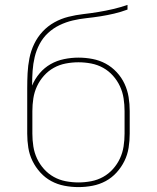

<svg xmlns="http://www.w3.org/2000/svg" viewBox="-20 -755 640 783"><path d="M300 8Q271 8 242.5 2.5Q214 -3 189 -16.5Q164 -30 144.5 -51.5Q125 -73 112.5 -98.5Q100 -124 95.5 -152.5Q91 -181 91 -210V-302Q91 -325 91 -348.5Q91 -372 91 -395Q91 -426 92.5 -456.5Q94 -487 100 -517.5Q106 -548 119.5 -576Q133 -604 154 -626.5Q175 -649 202 -664Q229 -679 259 -686.5Q289 -694 319.5 -697.5Q350 -701 380.5 -706Q411 -711 441 -718Q471 -725 500 -735V-716Q473 -706 445.5 -699.5Q418 -693 389.5 -688.5Q361 -684 332.5 -681Q304 -678 276.5 -671.5Q249 -665 223 -652.5Q197 -640 176 -620.5Q155 -601 141.5 -575.5Q128 -550 121.5 -522.5Q115 -495 113 -466.5Q111 -438 111 -409Q111 -408 111 -407.5Q111 -407 111 -406Q122 -433 141.5 -456Q161 -479 186.5 -493.5Q212 -508 241.5 -514Q271 -520 300 -520Q329 -520 357.5 -514.5Q386 -509 411 -495.5Q436 -482 456 -460.5Q476 -439 488 -413Q500 -387 504.5 -359Q509 -331 509 -302V-210Q509 -181 504.5 -152.5Q500 -124 487.5 -98.5Q475 -73 455.5 -51.5Q436 -30 411 -16.5Q386 -3 357.5 2.5Q329 8 300 8ZM300 -11Q326 -11 352 -16Q378 -21 400.5 -33.5Q423 -46 440.5 -65.5Q458 -85 469 -108.5Q480 -132 484 -158Q488 -184 488 -210V-302Q488 -328 484 -354Q480 -380 469 -403.5Q458 -427 440.5 -446.5Q423 -466 400.5 -478.5Q378 -491 352 -496Q326 -501 300 -501Q274 -501 248 -496Q222 -491 199.5 -478.5Q177 -466 159.5 -446.5Q142 -427 131 -403.5Q120 -380 116 -354Q112 -328 112 -302V-210Q112 -184 116 -158Q120 -132 131 -108.5Q142 -85 159.5 -65.5Q177 -46 199.5 -33.5Q222 -21 248 -16Q274 -11 300 -11Z"/></svg>

Font: Iosevka SS04 Thin Extended
Style: Regular
Weight: 100
Width: 7
Monospace: yes
Designer: Belleve Invis
Foundry: Belleve Invis
Version: Version 19.0.0; ttfautohint (v1.8.4)